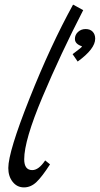

<svg xmlns="http://www.w3.org/2000/svg" viewBox="-20 -792 433 833"><path d="M176 -96 197 -79Q163 -26 138.5 -2.5Q114 21 84 21Q54 21 35 -3Q16 -27 16 -63Q16 -133 108 -364.5Q200 -596 297 -772L341 -748Q243 -558 164 -370.5Q85 -183 85 -101Q85 -54 120 -54Q148 -54 176 -96ZM393 -624Q393 -580 317 -525L295 -557Q299 -560 310 -568.5Q321 -577 327.5 -582Q334 -587 336 -591Q305 -601 305 -623Q305 -641 318.5 -653.5Q332 -666 351.5 -666Q371 -666 382 -654.5Q393 -643 393 -624Z"/></svg>

Font: Marck Script
Style: Regular
Weight: 400
Designer: Denis Masharov, Marck Fogel
Foundry: Denis Masharov
Version: Version 1.002